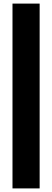

<svg xmlns="http://www.w3.org/2000/svg" viewBox="-20 -828 290 1068"><path d="M49.5 220V-808H200.5V220Z"/></svg>

Font: Encode Sans Condensed ExtraBold
Style: Regular
Weight: 800
Width: 3
Designer: Multiple Designers
Foundry: Impallari Type
Version: Version 2.000